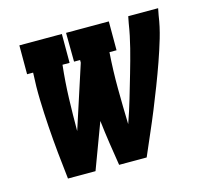

<svg xmlns="http://www.w3.org/2000/svg" viewBox="-82 -613 763 707"><g transform="rotate(-15 300.0 -260.0)"><path d="M394 0H289Q282 -43 275.5 -86.5Q269 -130 264 -174L199 0H94Q88 -51 83 -101.5Q78 -152 74.5 -203.5Q71 -255 69.5 -306.5Q68 -358 71 -410H48V-520H210V-410H183Q176 -347 174 -284.5Q172 -222 172 -160L250 -400Q250 -402 250 -404.5Q250 -407 250 -410H227L226 -520H389V-410H362Q357 -341 357.5 -272.5Q358 -204 360 -136Q376 -181 389 -225.5Q402 -270 415 -314.5Q428 -359 439.5 -404Q451 -449 458 -494L463 -520H577L572 -494Q566 -452 553.5 -410Q541 -368 526.5 -327Q512 -286 496 -244.5Q480 -203 463.5 -162.5Q447 -122 429 -81Q411 -40 394 0Z"/></g></svg>

Font: Iosevka HT Extrabold Extended
Style: Italic
Weight: 800
Width: 7
Italic angle: -9°
Monospace: yes
Designer: Belleve Invis
Foundry: Belleve Invis
Version: Version 32.3.0; ttfautohint (v1.8.4)